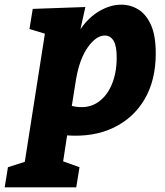

<svg xmlns="http://www.w3.org/2000/svg" viewBox="-89 -571 705 821"><path d="M-69 230 -55 144 17 121 103 -427 37 -447 51 -533 276 -541 255 -446Q290 -497 336.5 -524Q383 -551 430 -551Q469 -551 502.5 -530.5Q536 -510 556.5 -464.5Q577 -419 577 -343Q577 -228 529.5 -147Q482 -66 396.5 -25Q311 16 198 8L181 119L251 144L237 230ZM236 -231 218 -118Q278 -104 320.5 -128Q363 -152 386.5 -204Q410 -256 410 -325Q410 -375 396.5 -397Q383 -419 359 -419Q322 -419 286.5 -369Q251 -319 236 -231Z"/></svg>

Font: Bitter ExtraBold
Style: Italic
Weight: 800
Italic angle: -9°
Designer: Sol Matas, and Bitter project Authors
Foundry: Sol Matas
Version: Version 2.001